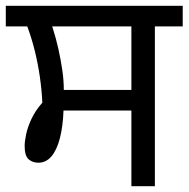

<svg xmlns="http://www.w3.org/2000/svg" viewBox="-27 -642 650 662"><path d="M426 0V-261H192Q190 -206 179.5 -165.5Q169 -125 150.5 -103Q132 -81 105 -81Q85 -81 71.5 -93Q58 -105 58 -139Q58 -154 63 -178.5Q68 -203 81.5 -232Q95 -261 119 -288Q117 -331 110.5 -376.5Q104 -422 93 -466.5Q82 -511 67 -551H-7V-622H603V-551H507V0ZM193 -332H426V-551H153Q166 -511 174.5 -472.5Q183 -434 188 -399Q193 -364 193 -332Z"/></svg>

Font: lgurmukhi05
Style: Book
Weight: 400
Designer: Jelle Bosma - Monotype Design Team
Foundry: Monotype Imaging Inc.
Version: Version 2.003